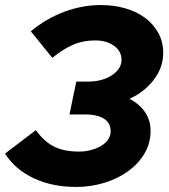

<svg xmlns="http://www.w3.org/2000/svg" viewBox="-30 -730 667 760"><path d="M566 -212Q566 -163 542 -122.5Q518 -82 477.5 -52.5Q437 -23 383.5 -6.5Q330 10 271 10Q177 10 103.5 -24.5Q30 -59 -10 -122Q21 -145 51 -168.5Q81 -192 112 -215Q144 -170 183.5 -150Q223 -130 283 -130Q309 -130 332 -136.5Q355 -143 372 -153.5Q389 -164 398.5 -178.5Q408 -193 408 -210Q408 -245 380 -261Q352 -277 310 -277H245Q252 -309 258.5 -342Q265 -375 272 -407H320Q347 -407 370.5 -413.5Q394 -420 412 -431.5Q430 -443 440.5 -458.5Q451 -474 451 -493Q451 -528 421 -549Q391 -570 347 -570Q299 -570 259.5 -553Q220 -536 177 -501Q156 -527 134.5 -553.5Q113 -580 92 -606Q152 -656 223.5 -683Q295 -710 370 -710Q421 -710 466 -697Q511 -684 544 -659.5Q577 -635 596.5 -600Q616 -565 616 -521Q616 -463 579 -414.5Q542 -366 483 -339Q521 -319 543.5 -287Q566 -255 566 -212Z"/></svg>

Font: Rosa Sans Black
Style: Italic
Weight: 900
Italic angle: -12°
Designer: Pentagram / MCKL
Foundry: Pentagram / MCKL
Version: Version 1.005;September 16, 2019;FontCreator 11.5.0.2425 64-